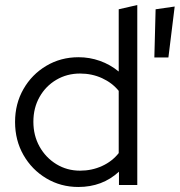

<svg xmlns="http://www.w3.org/2000/svg" viewBox="-20 -737 716 765"><path d="M292 8Q222.1 8 164.5 -26.4Q106.9 -60.8 73.4 -119.5Q40 -178.2 40 -251Q40 -323.6 73.4 -382Q106.8 -440.5 164.4 -474.7Q222 -509 293 -509Q336.9 -509 377.9 -494.5Q419 -480 453 -452V-700L527 -717V0H454V-53Q388 8 292 8ZM299 -57Q346 -57 386.5 -75.5Q427 -94 453 -127V-375Q427 -407 386.7 -425.5Q346.4 -444 299 -444Q246.8 -444 204.4 -419Q162 -394 137.5 -350.5Q113 -307 113 -252Q113 -197 137.6 -152.9Q162.3 -108.8 204.6 -82.9Q246.9 -57 299 -57ZM595 -508 600 -700 676 -711 651 -508Z"/></svg>

Font: Red Hat Display VF
Style: Regular
Weight: 300
Designer: Pentagram, MCKL
Foundry: Pentagram, MCKL
Version: Version 1.023